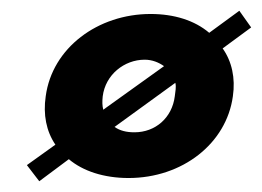

<svg xmlns="http://www.w3.org/2000/svg" viewBox="-20 -323 487 357"><path d="M230 -77C215 -77 203 -80 193 -87L306 -169C308 -161 306 -153 305 -144C300 -104 269 -77 230 -77ZM171 -144C176 -184 211 -212 249 -212C263 -212 275 -207 285 -200L172 -119C170 -127 170 -134 171 -144ZM447 -272 425 -303 369 -262C342 -285 304 -297 260 -297C162 -297 77 -234 65 -144C60 -110 66 -79 83 -54L30 -16L53 14L108 -27C134 -5 173 8 219 8C319 8 401 -56 413 -144C418 -178 411 -209 394 -233Z"/></svg>

Font: Hussar Tani
Style: Kurs
Weight: 700
Foundry: Cannot Into Space Fonts
Version: Version 0.92